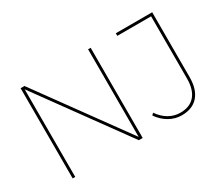

<svg xmlns="http://www.w3.org/2000/svg" viewBox="-118 -994 1494 1289"><g transform="rotate(-30 629.0 -349.5)"><path d="M651 -699H671V0H641L148 -679V0H128V-699H158L651 -20ZM976 0Q925 0 880 -25.5Q835 -51 802 -98L816 -112Q847 -67 888 -43.5Q929 -20 976 -20Q1050 -20 1089 -65.5Q1128 -111 1128 -197V-679H866V-699H1148V-197Q1148 -102 1103.5 -51Q1059 0 976 0Z"/></g></svg>

Font: Gontserrat Thin
Style: Regular
Weight: 250
Designer: Julieta Ulanovsky
Foundry: Julieta Ulanovsky
Version: Version 6.001